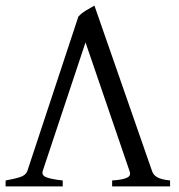

<svg xmlns="http://www.w3.org/2000/svg" viewBox="-20 -663 635 683"><path d="M378.9 0V-21Q417 -23.4 432.1 -31Q447.3 -38.6 440.9 -54.2L284.2 -512.2L131.8 -54.2Q127.4 -39.1 145.3 -32.2Q163.1 -25.4 203.1 -21V0H0V-21Q33.2 -26.9 52.5 -33.4Q71.8 -40 77.1 -54.2L258.8 -604Q270 -616.2 286.6 -626.2Q303.2 -636.2 315.9 -643.1L521 -54.2Q525.4 -40.5 539.3 -32.5Q553.2 -24.4 585 -21V0Z"/></svg>

Font: Gentium Plus
Style: Regular
Weight: 400
Designer: J. Victor Gaultney, Annie Olsen, Iska Routamaa
Foundry: SIL International
Version: Version 1.510